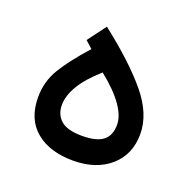

<svg xmlns="http://www.w3.org/2000/svg" viewBox="-89 -539 627 626"><g transform="rotate(20 225.0 -226.0)"><path d="M180.2 -450.2Q286.6 -367.2 344.5 -297.6Q402.3 -228 402.3 -158.2Q402.3 -86.9 353.5 -44.4Q304.7 -2 225.1 -2Q144 -2 95.9 -42Q47.9 -82 47.9 -158.2Q47.9 -212.4 75.4 -257.8Q103 -303.2 157.7 -364.3L132.8 -386.7ZM218.3 -305.2Q172.4 -264.6 150.9 -228.5Q129.4 -192.4 129.4 -160.6Q129.4 -127 151.9 -107.4Q174.3 -87.9 224.6 -87.9Q275.4 -87.9 298.1 -105.7Q320.8 -123.5 320.8 -161.1Q320.8 -190.9 295.7 -227.1Q270.5 -263.2 218.3 -305.2Z"/></g></svg>

Font: Vazir FD-UI
Style: Regular-FD-UI
Weight: 400
Designer: Saber Rastikerdar
Foundry: Saber Rastikerdar
Version: Version 30.1.0